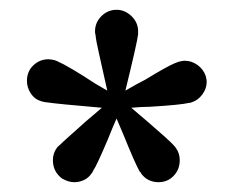

<svg xmlns="http://www.w3.org/2000/svg" viewBox="-20 -746 477 392"><path d="M402 -579Q402 -565 393 -553Q384 -541 371 -537Q369 -537 369 -536H366Q351 -532 286 -528Q270 -528 248 -526L282 -497Q324 -461 334 -450Q338 -446 339 -444Q347 -433 347 -419Q347 -396 329 -382Q318 -374 304 -374Q281 -374 268 -392V-393L265 -396Q255 -414 232 -471L218 -504Q212 -491 200 -461Q178 -409 170 -397L168 -393L167 -392Q161 -383 151.5 -378.5Q142 -374 132 -374Q119 -374 106 -382Q88 -396 88 -419Q88 -433 96 -444Q98 -447 101 -449Q108 -456 125.5 -471.5Q143 -487 154 -497L188 -526Q95 -534 76 -537Q73 -537 65 -539Q51 -543 43 -555Q35 -567 35 -581Q35 -600 48 -612.5Q61 -625 79 -625Q84 -625 92 -623L97 -621Q120 -611 175 -575L199 -561L191 -597Q189 -607 182.5 -635Q176 -663 175 -675Q174 -677 174 -682Q174 -700 187 -713Q200 -726 218 -726Q235 -726 248.5 -713Q262 -700 262 -682V-676Q260 -659 236 -561Q260 -575 276 -583Q322 -611 337 -617L345 -620Q353 -622 357 -622Q371 -622 383 -613.5Q395 -605 400 -591Q402 -583 402 -579Z"/></svg>

Font: Violet Sans
Style: Regular
Weight: 400
Designer: Calvin Waterman
Foundry: Violet Office
Version: Version 1.013